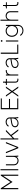

<svg xmlns="http://www.w3.org/2000/svg" viewBox="3556 -4354 1017 8170"><g transform="rotate(-90 4065.0 -268.5)"><path d="M99 0H149V-642L408 -246H410L669 -645V0H719V-745H679L408 -334L139 -745H99Z M906 0H951V-757H906Z M1314 12C1388 12 1449 -24 1477 -79C1479 -58 1482 -34 1487 0H1532C1524 -53 1521 -96 1521 -164V-526H1476V-206C1476 -109 1420 -31 1318 -31C1233 -31 1161 -85 1161 -186V-526H1116V-186C1116 -59 1210 12 1314 12Z M1843 0H1891L2106 -526H2054L1868 -63L1682 -526H1631Z M2216 0H2261V-170L2371 -282L2586 0H2646L2408 -313L2626 -526H2558L2261 -234V-757H2216Z M2905 12C3003 12 3079 -44 3109 -107C3110 -88 3115 -58 3125 0H3170C3158 -68 3154 -116 3154 -185V-365C3154 -466 3074 -538 2961 -538C2867 -538 2790 -484 2760 -425L2800 -404C2832 -459 2893 -495 2961 -495C3050 -495 3109 -444 3109 -365V-333L2905 -299C2778 -278 2734 -208 2734 -136C2734 -47 2809 12 2905 12ZM2780 -138C2780 -194 2816 -242 2920 -259L3109 -290V-238C3109 -127 3030 -30 2909 -30C2836 -30 2780 -71 2780 -138Z M3501 0H3961V-45H3551V-351H3941V-396H3551V-700H3961V-745H3501Z M4038 0H4095L4253 -222L4410 0H4468L4282 -263L4467 -526H4409L4253 -304L4097 -526H4040L4225 -263Z M4760 6C4768 6 4789 4 4803 0V-40C4793 -38 4775 -37 4764 -37C4688 -37 4678 -89 4678 -126V-486H4792V-526H4678V-650H4633V-580C4633 -543 4617 -526 4583 -526H4533V-486H4633V-126C4633 -38 4678 6 4760 6Z M4937 0H4982V-320C4982 -417 5037 -487 5133 -487H5167V-532H5134C5067 -532 5010 -502 4982 -450V-526H4937Z M5426 12C5524 12 5600 -44 5630 -107C5631 -88 5636 -58 5646 0H5691C5679 -68 5675 -116 5675 -185V-365C5675 -466 5595 -538 5482 -538C5388 -538 5311 -484 5281 -425L5321 -404C5353 -459 5414 -495 5482 -495C5571 -495 5630 -444 5630 -365V-333L5426 -299C5299 -278 5255 -208 5255 -136C5255 -47 5330 12 5426 12ZM5301 -138C5301 -194 5337 -242 5441 -259L5630 -290V-238C5630 -127 5551 -30 5430 -30C5357 -30 5301 -71 5301 -138Z M5862 0H6252V-45H5912V-745H5862Z M6384 0H6429V-526H6384ZM6371 -707C6371 -687 6388 -670 6408 -670C6429 -670 6446 -687 6446 -707C6446 -728 6429 -745 6408 -745C6388 -745 6371 -728 6371 -707Z M6848 220C6991 220 7093 121 7093 -18V-526H7048V-414C7007 -490 6930 -538 6837 -538C6690 -538 6583 -419 6583 -273C6583 -127 6690 -8 6837 -8C6930 -8 7007 -56 7048 -132V-18C7048 118 6947 178 6848 178C6768 178 6702 139 6663 73L6625 95C6663 166 6746 220 6848 220ZM6631 -273C6631 -395 6715 -493 6837 -493C6958 -493 7045 -396 7045 -273C7045 -150 6958 -53 6837 -53C6715 -53 6631 -151 6631 -273Z M7269 0H7314V-320C7314 -417 7372 -495 7472 -495C7559 -495 7629 -435 7629 -340V0H7674V-345C7674 -461 7582 -538 7476 -538C7404 -538 7343 -503 7314 -449V-757H7269Z M8021 6C8029 6 8050 4 8064 0V-40C8054 -38 8036 -37 8025 -37C7949 -37 7939 -89 7939 -126V-486H8053V-526H7939V-650H7894V-580C7894 -543 7878 -526 7844 -526H7794V-486H7894V-126C7894 -38 7939 6 8021 6Z"/></g></svg>

Font: Mluvka ExtraLight
Style: Regular
Weight: 200
Designer: Modified by Jiří Krblich, Original typeface by Gumpita Rahayu
Foundry: Gumpita Rahayu & Jiří Krblich
Version: Version 2.000;Glyphs 3.1.1 (3134)